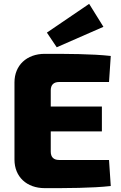

<svg xmlns="http://www.w3.org/2000/svg" viewBox="-20 -972 627 995"><path d="M516 -833 442 -952 223 -803 274 -727ZM286 -143C258 -143 243 -158 243 -186V-291H508V-420H243V-504C243 -532 258 -547 286 -547H545L554 -682C456 -693 326 -693 212 -693C119 -693 55 -634 55 -545V-145C55 -56 118 3 212 3C326 3 456 3 554 -8L545 -143Z"/></svg>

Font: Exo 2 Extra Bold
Style: Regular
Weight: 800
Designer: Natanael Gama
Version: Version 1.001;PS 001.001;hotconv 1.0.88;makeotf.lib2.5.64775